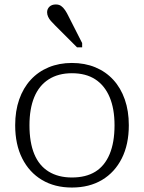

<svg xmlns="http://www.w3.org/2000/svg" viewBox="-20 -829 645 860"><path d="M557 -268Q557 -182 525.5 -119.5Q494 -57 437 -23Q380 11 302 11Q225 11 168 -23Q111 -57 79.5 -119.5Q48 -182 48 -268Q48 -332 66 -383.5Q84 -435 117.5 -471.5Q151 -508 198 -527.5Q245 -547 302 -547Q360 -547 407 -527.5Q454 -508 487.5 -471.5Q521 -435 539 -383.5Q557 -332 557 -268ZM112 -268Q112 -191 133.5 -139Q155 -87 198 -60.5Q241 -34 302 -34Q365 -34 407 -60Q449 -86 471 -138.5Q493 -191 493 -268Q493 -342 471 -394Q449 -446 407 -473.5Q365 -501 302 -501Q241 -501 198 -473.5Q155 -446 133.5 -394Q112 -342 112 -268ZM288 -754 348 -636V-617H325L227 -715Q216 -726 208 -735Q200 -744 195.5 -754Q191 -764 191 -774Q191 -789 201.5 -799Q212 -809 230 -809Q244 -809 253.5 -802.5Q263 -796 271.5 -783.5Q280 -771 288 -754Z"/></svg>

Font: Roboto Serif ExtraLight
Style: Regular
Weight: 250
Version: Version 1.007